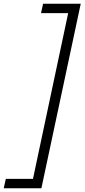

<svg xmlns="http://www.w3.org/2000/svg" viewBox="-142 -780 453 1025"><path d="M-122 225 -111 175H34L222 -710H77L88 -760H289L79 225Z"/></svg>

Font: Radio Canada Light
Style: Italic
Weight: 300
Italic angle: -12°
Designer: Charles Daoud, Etienne Aubert Bonn, Alexandre Saumier Demers, Jacques Le Bailly
Foundry: Radio-Canada
Version: Version 2.104; ttfautohint (v1.8.4.7-5d5b);gftools[0.9.28.de